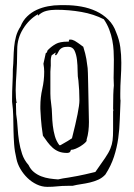

<svg xmlns="http://www.w3.org/2000/svg" viewBox="-20 -717 523 747"><path d="M234 -697H214Q190 -697 166.5 -692.5Q143 -688 122.5 -678.5Q102 -669 85.5 -653Q69 -637 60 -614Q48 -596 42.5 -576Q37 -556 35 -534Q33 -512 32.5 -490.5Q32 -469 30 -448Q30 -419 28.5 -390.5Q27 -362 27 -334V-321Q31 -292 31.5 -264.5Q32 -237 32.5 -210Q33 -183 35 -155.5Q37 -128 44 -99Q48 -79 59.5 -59.5Q71 -40 87 -24.5Q103 -9 123 0.5Q143 10 164 10Q185 10 203 8Q221 6 243 6H262Q278 2 295.5 -0.5Q313 -3 330 -7Q347 -11 362.5 -18Q378 -25 390 -38Q412 -72 423.5 -107.5Q435 -143 440 -179Q445 -215 446 -251.5Q447 -288 449 -326Q448 -329 448 -340V-354Q448 -383 450 -413.5Q452 -444 452 -473Q452 -504 448 -533.5Q444 -563 432 -591Q422 -620 401.5 -640.5Q381 -661 354 -673.5Q327 -686 296 -691.5Q265 -697 234 -697ZM420 -289 422 -292 420 -284V-213Q420 -187 418 -171Q416 -155 409.5 -139Q403 -123 389 -102.5Q375 -82 351 -48Q306 -37 282 -32.5Q258 -28 245.5 -26Q233 -24 225.5 -23Q218 -22 206 -19Q190 -20 173 -22.5Q156 -25 140.5 -31Q125 -37 112 -47.5Q99 -58 91 -75Q74 -94 66 -118Q58 -142 54 -168Q50 -194 48.5 -221Q47 -248 43 -273L42 -317Q43 -317 44 -316H45Q41 -333 41 -367Q41 -384 42 -399Q43 -414 44 -431.5Q45 -449 46 -471.5Q47 -494 47 -525Q47 -568 70 -605Q93 -642 128 -662Q128 -660 127 -659L128 -656Q142 -670 160 -674.5Q178 -679 198 -679Q249 -679 297 -670.5Q345 -662 384 -642Q397 -623 405 -602Q413 -581 417 -560Q421 -539 422 -519.5Q423 -500 423 -485Q423 -455 422.5 -441.5Q422 -428 422 -414Q422 -406 422.5 -399Q423 -392 423 -384Q420 -360 420 -289ZM254 -563Q246 -563 248.5 -559Q251 -555 243 -555Q213 -555 197 -546Q181 -537 168 -524Q164 -521 163.5 -516.5Q163 -512 158 -510L149 -469Q152 -452 152 -438Q152 -404 144.5 -371Q137 -338 137 -303V-293Q139 -251 142 -225.5Q145 -200 147 -189Q156 -176 165 -164Q174 -152 184.5 -142.5Q195 -133 208.5 -127.5Q222 -122 241 -122Q246 -122 250 -124Q254 -126 256 -134Q264 -134 274.5 -138.5Q285 -143 294.5 -149Q304 -155 310.5 -161Q317 -167 317 -170V-174Q322 -190 324 -207.5Q326 -225 326 -242Q324 -340 323 -392Q322 -444 321 -452Q319 -469 316 -487.5Q313 -506 304 -535Q280 -553 271 -558Q262 -563 254 -563ZM179 -314Q176 -334 176 -353Q176 -372 176 -392V-422Q176 -430 176 -438Q176 -446 177 -454Q178 -459 177.5 -475Q177 -491 181 -502L197 -513L194 -503L198 -502Q204 -508 206.5 -514Q209 -520 213 -524.5Q217 -529 224 -532Q231 -535 245 -535Q263 -535 270 -520Q277 -505 279.5 -484Q282 -463 282 -440.5Q282 -418 285 -404Q287 -385 288 -365.5Q289 -346 289 -326Q289 -293 260 -179Q249 -171 215 -152H211Q199 -168 193.5 -187.5Q188 -207 185.5 -228Q183 -249 182.5 -271Q182 -293 179 -314Z"/></svg>

Font: Londrina Sketch
Style: Regular
Weight: 400
Designer: Marcelo Magalhaes
Foundry: Marcelo Magalhães
Version: Version 1.002